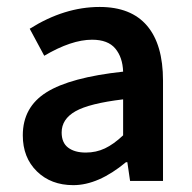

<svg xmlns="http://www.w3.org/2000/svg" viewBox="-20 -523 556 555"><path d="M191.9 12.2Q127.4 12.2 86.7 -27.6Q45.9 -67.4 45.9 -131.8Q45.9 -213.4 114.5 -256.3Q183.1 -299.3 335.9 -315.9Q334.5 -357.4 313.2 -382.8Q292 -408.2 246.1 -408.2Q186.5 -408.2 107.9 -361.8L65.9 -439.9Q166 -502.9 268.1 -502.9Q358.9 -502.9 405 -448.7Q451.2 -394.5 451.2 -290V0H356L348.1 -54.2H344.2Q264.2 12.2 191.9 12.2ZM228 -82Q257.8 -82 283.2 -94Q308.6 -106 335.9 -131.8V-235.8Q238.3 -224.1 198.2 -201.4Q158.2 -178.7 158.2 -140.1Q158.2 -110.4 177 -96.2Q195.8 -82 228 -82Z"/></svg>

Font: Source Sans 3 Semibold
Style: Regular
Weight: 600
Designer: Paul D. Hunt
Foundry: Adobe
Version: Version 3.052;hotconv 1.1.0;makeotfexe 2.6.0